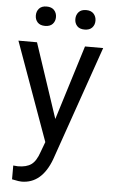

<svg xmlns="http://www.w3.org/2000/svg" viewBox="-62 -762 596 1016"><g transform="rotate(5 236.5 -253.5)"><path d="M10.7 0ZM241.2 -132.3 364.3 -528.3H460.9L248.5 81.5Q199.2 213.4 91.8 213.4L74.7 211.9L41 205.6V132.3L65.4 134.3Q111.3 134.3 137 115.7Q162.6 97.2 179.2 47.9L199.2 -5.9L10.7 -528.3H109.4ZM90.8 -669.4Q90.8 -691.4 104.2 -706.3Q117.7 -721.2 144 -721.2Q170.4 -721.2 184.1 -706.3Q197.8 -691.4 197.8 -669.4Q197.8 -647.5 184.1 -632.8Q170.4 -618.2 144 -618.2Q117.7 -618.2 104.2 -632.8Q90.8 -647.5 90.8 -669.4ZM300.8 -668.5Q300.8 -690.4 314.2 -705.6Q327.6 -720.7 354 -720.7Q380.4 -720.7 394 -705.6Q407.7 -690.4 407.7 -668.5Q407.7 -646.5 394 -631.8Q380.4 -617.2 354 -617.2Q327.6 -617.2 314.2 -631.8Q300.8 -646.5 300.8 -668.5Z"/></g></svg>

Font: Roboto
Style: Regular
Weight: 400
Designer: Google
Version: Version 2.134; 2016; ttfautohint (v1.6)